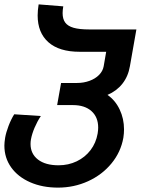

<svg xmlns="http://www.w3.org/2000/svg" viewBox="-33 -685 653 877"><path d="M-13 -20Q-13 -34 -9.5 -56Q-5.5 -79.5 6 -109.8Q17.5 -140 32 -163L153.5 -155Q137 -130 125 -101.8Q113 -73.5 108.5 -49Q106.5 -39 106.5 -27.5Q106.5 17.5 140.5 43.8Q174.5 70 234.5 70Q279.5 70 317.5 51.8Q355.5 33.5 380.5 0.8Q405.5 -32 413 -75Q415.5 -91 415.5 -102Q415.5 -150 384.8 -177.5Q354 -205 300 -205H228L246 -306H318.5Q349.5 -306 376 -315.8Q402.5 -325.5 419.5 -342.8Q436.5 -360 440.5 -382L452 -448.5H330.5Q237.5 -448.5 188.2 -492Q139 -535.5 139 -614.5Q139 -638 143.5 -665L256 -656Q253 -639 253 -625Q253 -598 265 -581.8Q277 -565.5 303.5 -558Q330 -550.5 374.5 -550.5H590L560.5 -383Q552.5 -336 526.2 -302.8Q500 -269.5 458 -251.5Q493.5 -227 513.5 -185Q533.5 -143 533.5 -94Q533.5 -75.5 530.5 -56Q519 9.5 476.2 61.5Q433.5 113.5 369.2 142.8Q305 172 232 172Q160.5 172 104.8 147.5Q49 123 18 79.5Q-13 36 -13 -20Z"/></svg>

Font: JuliaMono
Style: Bold Italic
Weight: 700
Italic angle: -9°
Monospace: yes
Designer: cormullion
Foundry: corm
Version: Version 0.057; ttfautohint (v1.8.4)